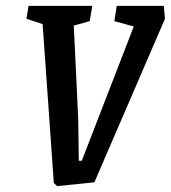

<svg xmlns="http://www.w3.org/2000/svg" viewBox="-20 -625 581 653"><path d="M541 -561 301 -5 174 8 163 -3 125 -543 70 -561 77 -605H294L285 -553L231 -538L246 -221L248 -78H258L435 -535L369 -553L377 -605H537Z"/></svg>

Font: Grenze Medium
Style: Italic
Weight: 500
Italic angle: -10°
Designer: Renata Polastri
Foundry: Omnibus-Type
Version: Version 1.002; ttfautohint (v1.8)